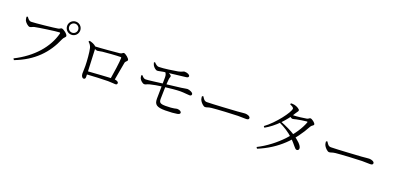

<svg xmlns="http://www.w3.org/2000/svg" viewBox="5 -1845 5950 2909"><g transform="rotate(20 2980.0 -390.0)"><path d="M181.1 21.6 195.8 44.4C491.4 -68.3 670.1 -255.1 775.1 -504.8C789 -537.6 818.1 -547.8 818.1 -569.6C818.1 -597.8 744.5 -655.4 714.8 -655.4C697.6 -655.4 692.1 -640.2 666 -634.8C618.5 -624.9 300.1 -590.9 243.7 -590.9C208.1 -590.9 186.6 -622.1 170.2 -646.6L151.1 -639.2C153.2 -611.7 156 -596.4 161.4 -582.2C171.4 -557.2 218.3 -509.8 248.2 -509.8C267.7 -509.8 289.2 -527.6 316.5 -533.6C373.5 -546.5 657.1 -587 700.7 -587C711.2 -587 717.4 -585.4 713.2 -570.1C651.5 -336 467.6 -122.7 181.1 21.6ZM882.3 -614.6C940.5 -614.6 987.4 -661.5 987.4 -720.5C987.4 -778.8 940.5 -825.6 882.3 -825.6C823.2 -825.6 776.4 -778.8 776.4 -720.5C776.4 -661.5 823.2 -614.6 882.3 -614.6ZM882.3 -647.8C841.9 -647.8 809.5 -680.1 809.5 -720.5C809.5 -760.1 841.9 -792.5 882.3 -792.5C921.8 -792.5 954.2 -760.1 954.2 -720.5C954.2 -680.1 921.8 -647.8 882.3 -647.8Z M1665.2 -175.3 1727.8 -173.8C1748.9 -286.3 1773.9 -442.7 1784.3 -491C1790.2 -518.4 1820.6 -525.3 1820.6 -548C1820.6 -572.4 1752.1 -627.7 1726.8 -627.7C1708.1 -627.7 1704.3 -605.9 1669.2 -602.6C1627.7 -597.6 1351.6 -573.2 1268.3 -570.6V-549.3C1283.6 -537.9 1316.2 -520.8 1334 -520.8C1352.4 -520.8 1380.5 -530.8 1413.1 -534.2C1467.9 -540.1 1636.2 -553.4 1700.1 -553.4C1709 -553.4 1712.2 -549.7 1712.2 -542.5C1712.2 -481.5 1684.9 -288.3 1665.2 -175.3ZM1282.3 -53.3C1303.4 -53.3 1311.8 -65.2 1311.8 -89.7C1311.8 -117.8 1310.6 -136.3 1309.8 -166.4C1305.7 -283 1296 -500.3 1293 -545.9C1292 -559.3 1291.8 -564.9 1284.5 -571.6C1250.7 -602.3 1218.1 -612.4 1175.5 -623.5L1162 -606.8C1190.4 -581.8 1207 -558.7 1216.4 -523.5C1231.4 -464.4 1242.9 -320.7 1243.6 -246C1244.4 -203 1241 -141.4 1241 -121.1C1241 -80.2 1262.6 -53.3 1282.3 -53.3ZM1280.9 -177.8 1281.1 -128.3C1407.4 -136.5 1559.4 -144.5 1644.4 -144.5C1690.4 -144.5 1742.8 -138.4 1765.3 -138.4C1786.5 -138.4 1794.2 -149.8 1794.2 -166.8C1794.2 -188 1761.7 -203.8 1719.9 -203.8C1643.6 -203.8 1406.6 -185.7 1280.9 -177.8Z M2609.6 -23.5C2691.2 -23.5 2763.6 -30 2800.9 -37C2831.1 -42.9 2843.9 -53.7 2843.9 -69.8C2843.9 -85 2821.5 -108.2 2774.7 -108.2C2753.6 -108.2 2731.6 -89.6 2593.3 -89.6C2502.5 -89.6 2487.2 -108.4 2486.6 -164.7C2485.8 -242.4 2492.2 -419.8 2500.9 -493.4C2503.5 -513.6 2512.2 -521.1 2512.2 -538.3C2512.2 -553.3 2474.3 -577.2 2426.8 -589.4L2407.3 -577.6C2425.9 -555.8 2436.6 -537.5 2437.2 -494C2438.1 -437.6 2431.6 -216.7 2432.5 -146.4C2433.3 -56.4 2469.5 -23.5 2609.6 -23.5ZM2175.2 -288.2C2199.3 -288.2 2209.7 -301.7 2250.8 -313.4C2293.3 -325.3 2389.9 -342.4 2459.1 -350.6C2566.6 -363.5 2670.3 -374.3 2731.6 -374.3C2791 -374.3 2845.9 -364.6 2878.7 -365C2901 -365.2 2910.3 -376.5 2910.3 -393.4C2910.3 -419.5 2850.3 -444.2 2817.2 -444.2C2796.7 -444.2 2780.6 -436.5 2723.4 -429.5C2664.4 -422 2559.5 -409 2457.6 -397.4C2371.1 -386.9 2215 -363.9 2170.5 -363.9C2141.4 -363.9 2124.7 -384.2 2104.2 -406.7L2088.7 -401.2C2088.9 -385.2 2091.8 -365.8 2095.9 -354.7C2108.1 -323.3 2149.8 -288.2 2175.2 -288.2ZM2290.4 -547.6C2313.8 -547.6 2349.5 -559.5 2387.2 -564.3C2439.2 -571.3 2654 -597.4 2739 -606C2766.7 -609.5 2773.9 -621 2773.9 -634.4C2773.1 -655.5 2736.4 -676.5 2684.9 -676.5C2670.9 -675.7 2648.5 -657 2592.8 -645.7C2529.7 -634 2373.7 -610.6 2294 -609.8C2269 -609 2242.1 -630 2216.9 -657.1L2201.3 -649.8C2205.5 -633.1 2210.2 -616.9 2217 -604.8C2232.1 -578.9 2265.4 -547.6 2290.4 -547.6Z M3158.6 -278C3187.9 -278 3199.4 -292.5 3256.5 -298.9C3331.3 -307.7 3612.2 -323.3 3675.3 -323.3C3736.3 -323.3 3771.3 -321.1 3806.2 -321.1C3839.5 -321.1 3850.2 -332.2 3850.2 -349.8C3850.2 -377.1 3805.2 -394 3766.6 -394C3741.1 -394 3713.1 -387.9 3646.1 -383.5C3600.2 -380.7 3249.8 -357.7 3160.6 -357.7C3119 -357.7 3102.6 -389 3081.2 -423.1L3060.7 -416.5C3061.8 -397.4 3062.5 -379.8 3070 -361.1C3083.9 -327.1 3130.7 -278 3158.6 -278Z M4101.6 23.4 4116.1 46.1C4422.3 -79.3 4619.5 -283.2 4759.8 -544.2C4772.2 -569 4806.2 -576.1 4806.2 -594.8C4806.2 -620.7 4745.5 -664.4 4721.4 -664.4C4704.3 -664.4 4697.9 -645.9 4670 -640.6C4643 -635.1 4514 -617.7 4465.7 -617.7C4453.1 -617.7 4439.1 -619.3 4418.5 -623.1L4403.2 -599.3C4425.9 -580.6 4450.2 -562.7 4465.6 -562.7C4479.7 -562.7 4500 -570.3 4521 -575.1C4556.3 -582.7 4649 -598.2 4684.2 -600.5C4694.8 -601.3 4700 -597.7 4694.8 -585.1C4619.1 -380.1 4384.7 -118.6 4101.6 23.4ZM4687.1 -142.8C4708.2 -143 4720.8 -156.6 4720.4 -178.7C4719.5 -225.2 4646.1 -288.7 4569.5 -340.8C4502.7 -385.6 4404.8 -431.4 4314.5 -465.5L4301.1 -445.3C4392.7 -402.7 4471.7 -351.8 4538.1 -290.2C4637.1 -196.3 4655.5 -142.4 4687.1 -142.8ZM4096.2 -312 4112 -291.3C4263 -375.1 4399.3 -521 4484.6 -664.4C4499.5 -689.8 4513.8 -698.9 4513.8 -716.4C4513.8 -734.5 4463.5 -764.3 4423.6 -773C4401.6 -777.8 4382 -777.5 4364.4 -776.8L4358.7 -757.9C4393.6 -742.9 4420.4 -727.7 4420.4 -710.1C4420.4 -652.4 4250 -422.8 4096.2 -312Z M5158.6 -278C5187.9 -278 5199.4 -292.5 5256.5 -298.9C5331.3 -307.7 5612.2 -323.3 5675.3 -323.3C5736.3 -323.3 5771.3 -321.1 5806.2 -321.1C5839.5 -321.1 5850.2 -332.2 5850.2 -349.8C5850.2 -377.1 5805.2 -394 5766.6 -394C5741.1 -394 5713.1 -387.9 5646.1 -383.5C5600.2 -380.7 5249.8 -357.7 5160.6 -357.7C5119 -357.7 5102.6 -389 5081.2 -423.1L5060.7 -416.5C5061.8 -397.4 5062.5 -379.8 5070 -361.1C5083.9 -327.1 5130.7 -278 5158.6 -278Z"/></g></svg>

Font: Source Han Serif CN VF
Style: Regular
Weight: 250
Designer: Ryoko NISHIZUKA 西塚涼子 (kana & ideographs); Frank Grießhammer (Latin, Greek & Cyrillic); Wenlong ZHANG 张文龙 (bopomofo); San
Foundry: Adobe
Version: Version 2.002;hotconv 1.1.0;makeotfexe 2.6.0